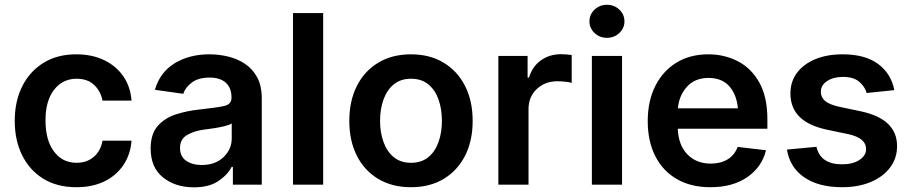

<svg xmlns="http://www.w3.org/2000/svg" viewBox="-20 -783 3863 814"><path d="M303.7 10.7Q222.2 10.7 163.8 -25.1Q105.5 -61 74 -124.5Q42.5 -188 42.5 -270.5Q42.5 -354 74.5 -417.5Q106.4 -481 164.8 -516.8Q223.1 -552.7 303.2 -552.7Q369.6 -552.7 420.9 -528.3Q472.2 -503.9 502.7 -459.7Q533.2 -415.5 537.6 -356.4H414.6Q407.2 -396 379.4 -422.6Q351.6 -449.2 304.7 -449.2Q245.6 -449.2 209.2 -402.3Q172.9 -355.5 172.9 -272.5Q172.9 -189 208.7 -140.9Q244.6 -92.8 304.7 -92.8Q347.7 -92.8 377.2 -117.7Q406.7 -142.6 414.6 -186.5H537.6Q533.2 -128.4 503.7 -84Q474.1 -39.6 423.3 -14.4Q372.6 10.7 303.7 10.7Z M801.8 11.2Q723.6 11.2 671.1 -30.8Q618.7 -72.8 618.7 -153.3Q618.7 -214.8 648.4 -248.8Q678.2 -282.7 725.8 -298.1Q773.4 -313.5 826.2 -318.8Q898.4 -326.7 929.9 -333.5Q961.4 -340.3 961.4 -368.2V-370.6Q961.4 -410.2 937.5 -432.1Q913.6 -454.1 868.7 -454.1Q821.8 -454.1 793.9 -433.6Q766.1 -413.1 756.8 -385.3L636.7 -402.3Q658.2 -476.6 720.2 -514.6Q782.2 -552.7 868.2 -552.7Q907.2 -552.7 946.3 -543.5Q985.4 -534.2 1017.8 -512.9Q1050.3 -491.7 1070.1 -455.6Q1089.8 -419.4 1089.8 -365.2V0H967.3V-75.2H961.9Q944.3 -41 905 -14.9Q865.7 11.2 801.8 11.2ZM835 -83.5Q893.1 -83.5 927.7 -116.9Q962.4 -150.4 962.4 -195.8V-259.8Q953.6 -253.4 931.6 -248Q909.7 -242.7 885 -239Q860.4 -235.4 843.8 -233.4Q800.3 -227.1 771.7 -209.7Q743.2 -192.4 743.2 -155.3Q743.2 -119.6 769 -101.6Q794.9 -83.5 835 -83.5Z M1350.1 -727.5V0H1222.2V-727.5Z M1722.2 10.7Q1642.6 10.7 1583.7 -24.4Q1524.9 -59.6 1492.9 -122.8Q1460.9 -186 1460.9 -270.5Q1460.9 -355 1492.9 -418.5Q1524.9 -481.9 1583.7 -517.3Q1642.6 -552.7 1722.2 -552.7Q1802.2 -552.7 1860.8 -517.3Q1919.4 -481.9 1951.7 -418.5Q1983.9 -355 1983.9 -270.5Q1983.9 -186 1951.7 -122.8Q1919.4 -59.6 1860.8 -24.4Q1802.2 10.7 1722.2 10.7ZM1722.7 -92.8Q1766.6 -92.8 1795.7 -116.5Q1824.7 -140.1 1839.1 -180.7Q1853.5 -221.2 1853.5 -270.5Q1853.5 -320.8 1839.1 -361.3Q1824.7 -401.9 1795.7 -425.5Q1766.6 -449.2 1722.7 -449.2Q1678.7 -449.2 1649.7 -425.5Q1620.6 -401.9 1606 -361.3Q1591.3 -320.8 1591.3 -270.5Q1591.3 -221.2 1606 -180.7Q1620.6 -140.1 1649.7 -116.5Q1678.7 -92.8 1722.7 -92.8Z M2092.8 0V-545.9H2216.8V-454.1H2222.7Q2237.3 -502 2273.9 -527.6Q2310.5 -553.2 2357.4 -553.2Q2368.2 -553.2 2381.3 -552.2Q2394.5 -551.3 2403.8 -549.8V-431.6Q2395 -434.6 2377.4 -436.5Q2359.9 -438.5 2343.8 -438.5Q2290.5 -438.5 2255.6 -405.5Q2220.7 -372.6 2220.7 -320.3V0Z M2489.3 0V-545.9H2617.2V0ZM2553.2 -622.6Q2522.5 -622.6 2500.7 -643.1Q2479 -663.6 2479 -692.4Q2479 -721.7 2500.7 -742.2Q2522.5 -762.7 2553.2 -762.7Q2584 -762.7 2605.7 -742.2Q2627.4 -721.7 2627.4 -692.4Q2627.4 -663.6 2605.7 -643.1Q2584 -622.6 2553.2 -622.6Z M2991.7 10.7Q2909.2 10.7 2849.6 -23.7Q2790 -58.1 2758.1 -121.1Q2726.1 -184.1 2726.1 -269.5Q2726.1 -354 2757.8 -417.7Q2789.6 -481.4 2847.2 -517.1Q2904.8 -552.7 2983.4 -552.7Q3050.3 -552.7 3107.4 -523.7Q3164.6 -494.6 3199 -433.6Q3233.4 -372.6 3233.4 -277.3V-237.3H2853.5Q2856.4 -167 2894.5 -128.2Q2932.6 -89.4 2993.2 -89.4Q3034.7 -89.4 3064.5 -107.2Q3094.2 -125 3107.4 -160.2L3227.5 -146Q3210.4 -75.2 3148.4 -32.2Q3086.4 10.7 2991.7 10.7ZM2854 -323.7H3108.4Q3103 -382.3 3071.8 -417.5Q3040.5 -452.6 2983.9 -452.6Q2926.3 -452.6 2892.6 -415.5Q2858.9 -378.4 2854 -323.7Z M3771.5 -400.9 3654.3 -388.7Q3647 -415.5 3622.8 -436.3Q3598.6 -457 3553.7 -457Q3513.7 -457 3486.8 -439.5Q3460 -421.9 3460 -394.5Q3460 -370.6 3477.8 -355.2Q3495.6 -339.8 3536.6 -330.6L3629.9 -311Q3783.2 -278.3 3783.2 -163.6Q3783.2 -111.8 3753.4 -72.5Q3723.6 -33.2 3671.1 -11.2Q3618.7 10.7 3550.3 10.7Q3450.2 10.7 3389.2 -31.5Q3328.1 -73.7 3316.4 -148.9L3441.4 -160.6Q3458.5 -86.4 3549.8 -86.4Q3595.7 -86.4 3623.8 -105Q3651.9 -123.5 3651.9 -151.4Q3651.9 -197.3 3578.1 -213.9L3484.9 -233.4Q3406.2 -250.5 3368.7 -288.8Q3331.1 -327.1 3331.1 -386.7Q3331.1 -437.5 3359.1 -474.6Q3387.2 -511.7 3436.8 -532.2Q3486.3 -552.7 3552.2 -552.7Q3647.9 -552.7 3703.1 -511.7Q3758.3 -470.7 3771.5 -400.9Z"/></svg>

Font: Inter Semi Bold
Style: Regular
Weight: 600
Designer: Rasmus Andersson
Foundry: rsms
Version: Version 4.000;git-e0f93cc